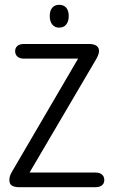

<svg xmlns="http://www.w3.org/2000/svg" viewBox="-20 -779 470 799"><path d="M305 -535 29 -63Q23 -52 21 -44.5Q19 -37 19 -31Q19 -12 30.5 -6Q42 0 59 0H377Q395 0 404.5 -8Q414 -16 414 -30Q414 -44 404.5 -52.5Q395 -61 377 -61H103L378 -529Q384 -539 387.5 -547.5Q391 -556 392 -564Q393 -580 382 -588Q371 -596 351 -596H80Q62 -596 52.5 -588Q43 -580 43 -566Q43 -552 52.5 -543.5Q62 -535 80 -535ZM226 -759Q208 -759 197.5 -747Q187 -735 187 -712Q187 -690 197.5 -677Q208 -664 226 -664Q245 -664 255.5 -677Q266 -690 266 -712Q266 -735 255.5 -747Q245 -759 226 -759Z"/></svg>

Font: Beiruti
Style: Regular
Weight: 400
Version: Version 1.00